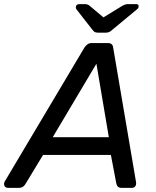

<svg xmlns="http://www.w3.org/2000/svg" viewBox="-60 -908 753 928"><path d="M-21 0Q-34 0 -38.5 -10Q-43 -20 -37 -31L348 -678Q354 -687 362.5 -693.5Q371 -700 384 -700H460Q474 -700 480 -694Q486 -688 487 -678L597 -31Q600 -16 594 -8Q588 0 578 0H527Q506 0 502 -22L476 -159H148L62 -17Q51 0 33 0ZM195 -245H466L406 -600ZM416 -750Q408 -750 401 -752Q394 -754 386 -765L311 -861Q305 -868 307 -876Q309 -888 323 -888H351Q363 -888 372 -881L440 -824L533 -881Q540 -884 545 -886Q550 -888 556 -888H599Q611 -888 610 -876Q610 -869 601 -862L484 -765Q472 -754 464.5 -752Q457 -750 448 -750Z"/></svg>

Font: Lubike
Style: Italic
Weight: 400
Italic angle: -12°
Foundry: Honoka55
Version: Version 1.000;July 22, 2022;FontCreator 14.0.0.2862 64-bit